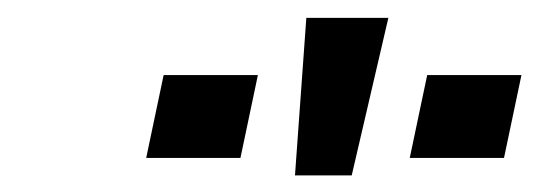

<svg xmlns="http://www.w3.org/2000/svg" viewBox="-20 -794 640 220"><path d="M469.5 -708H577.5L557.5 -613H449.5ZM167.5 -708H275.5L255.5 -613H147.5ZM425 -773.5 383 -593H318L331 -773.5Z"/></svg>

Font: JuliaMono SemiBoldItalic
Style: Regular
Weight: 600
Italic angle: -9°
Monospace: yes
Designer: cormullion
Foundry: corm
Version: Version 0.049; ttfautohint (v1.8.4)